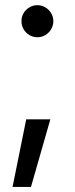

<svg xmlns="http://www.w3.org/2000/svg" viewBox="-20 -534 294 754"><path d="M101.6 200.2H29.3L83 -65.4H177.7ZM64.5 -451.2Q64 -467.8 72.5 -482.2Q81.1 -496.6 95.5 -505.1Q109.9 -513.7 127 -513.7Q143.6 -513.7 158 -505.1Q172.4 -496.6 180.9 -482.2Q189.5 -467.8 189.5 -451.2Q189.5 -434.1 180.9 -419.4Q172.4 -404.8 158 -396.2Q143.6 -387.7 127 -387.7Q109.9 -387.7 95.5 -396.2Q81.1 -404.8 72.5 -419.4Q64 -434.1 64.5 -451.2Z"/></svg>

Font: Pretendard
Style: Regular
Weight: 400
Designer: Base glyphs from Inter by Rasmus Andersson; Hangeul glyphs from Noto Sans CJK(Source Han Sans) by Jang Soo-young and Kan
Foundry: Kil Hyung-jin
Version: Version 1.309